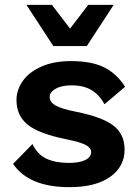

<svg xmlns="http://www.w3.org/2000/svg" viewBox="-20 -762 571 792"><path d="M34 -86 114 -168Q134 -125 171.5 -107.5Q209 -90 264 -90Q308 -90 332 -102Q356 -114 356 -135Q356 -152 333.5 -164Q311 -176 256 -187Q141 -210 94.5 -247.5Q48 -285 48 -349Q48 -391 74 -428Q100 -465 151 -487.5Q202 -510 273 -510Q357 -510 409 -484.5Q461 -459 496 -404L411 -332Q389 -372 356.5 -391Q324 -410 275 -410Q234 -410 209.5 -396Q185 -382 185 -362Q185 -341 209 -327Q233 -313 294 -301Q403 -279 448.5 -243.5Q494 -208 494 -145Q494 -75 434.5 -32.5Q375 10 266 10Q99 10 34 -86ZM338 -572H200L89 -742H194L269 -644L344 -742H449Z"/></svg>

Font: Work Sans SemiBold
Style: Regular
Weight: 600
Designer: Wei Huang
Foundry: Wei Huang
Version: Version 1.500